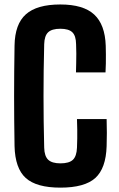

<svg xmlns="http://www.w3.org/2000/svg" viewBox="-20 -829 532 858"><path d="M250 9.5Q143 9.5 95.2 -33.5Q47.5 -76.5 45 -176Q44 -236 43.5 -291.2Q43 -346.5 43 -400Q43 -453.5 43.5 -509Q44 -564.5 45 -625.5Q46.5 -721.5 95.8 -765.2Q145 -809 249.5 -809Q352.5 -809 401 -764Q449.5 -719 452.5 -624.5Q453 -606 453.2 -585.5Q453.5 -565 453 -544.8Q452.5 -524.5 451.5 -505.5H319.5Q320 -526 320.5 -547.2Q321 -568.5 321 -589.8Q321 -611 320 -631.5Q319.5 -669 303.2 -684.8Q287 -700.5 249.5 -700.5Q212 -700.5 195.2 -684.8Q178.5 -669 177.5 -631.5Q176 -570.5 175.2 -513.2Q174.5 -456 174.5 -400Q174.5 -344 175.2 -287Q176 -230 177.5 -169Q178.5 -131 195.5 -115Q212.5 -99 250 -99Q289 -99 305.8 -115Q322.5 -131 324 -169Q325 -191 325.2 -210Q325.5 -229 325.2 -249.8Q325 -270.5 324 -297H456.5Q457.5 -267 457.5 -235Q457.5 -203 456.5 -176Q453.5 -76.5 405.8 -33.5Q358 9.5 250 9.5Z"/></svg>

Font: Big Shoulders Text Thin ExtraBold
Style: Regular
Weight: 800
Version: Version 2.002